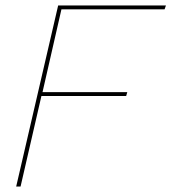

<svg xmlns="http://www.w3.org/2000/svg" viewBox="-20 -680 625 700"><path d="M580 -646H204L135 -344H444L440 -330H131L55 0H39L192 -660H585Z"/></svg>

Font: Kantumruy Pro Thin
Style: Italic
Weight: 250
Italic angle: -13°
Version: Version 1.002